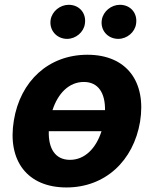

<svg xmlns="http://www.w3.org/2000/svg" viewBox="-20 -785 654 815"><path d="M262.1 10.7C426.1 10.7 546.5 -101.6 574.6 -268.5C601.9 -438.2 517.4 -552.6 351.2 -552.6C186.1 -552.6 65.7 -440.7 38.7 -273.1C10.7 -103.7 95.2 10.7 262.1 10.7ZM187.1 -228H410.9C387.8 -155.9 340.6 -106.5 277 -106.5C213.4 -106.5 185 -155.9 187.1 -228ZM195 -701.3C187.9 -657.7 219.8 -620 264.9 -620C301.8 -620 335.2 -648.4 340.2 -683.2C347.7 -728 317.5 -764.6 271.7 -764.6C235.1 -764.6 201 -737.2 195 -701.3ZM202.8 -317.5C225.9 -388.5 272.7 -437.1 335.9 -437.1C398.4 -437.1 426.8 -388.5 425.8 -317.5ZM412.3 -701.3C404.8 -657 437.1 -620 482.2 -620C519.2 -620 552.6 -648.4 557.5 -683.2C565 -728 534.8 -764.6 489 -764.6C452.4 -764.6 418.3 -737.2 412.3 -701.3Z"/></svg>

Font: Magic Ui Pro
Style: Bold Italic
Weight: 700
Italic angle: -9.39999°
Designer: Stefan Endress, Andreas Faust
Version: Version 1.000;FEAKit 1.0